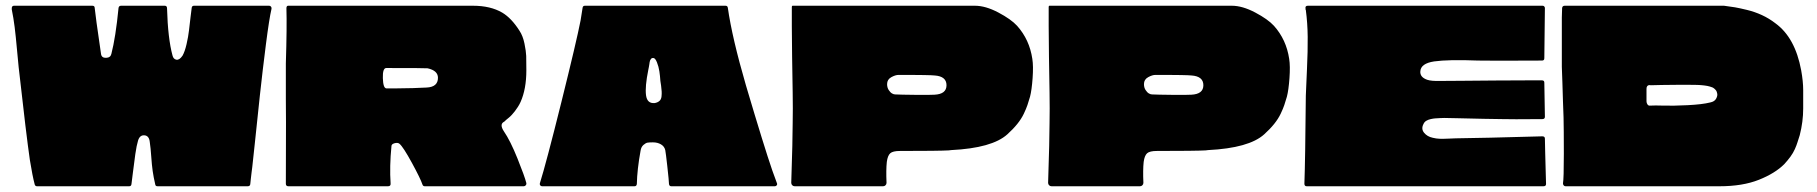

<svg xmlns="http://www.w3.org/2000/svg" viewBox="-20 -649 6330 669"><path d="M656 -629H918Q922 -629 924.5 -625.5Q927 -622 926 -618Q918 -584 906.5 -494Q895 -404 885.5 -316.5Q876 -229 868 -150.5Q860 -72 859 -67Q858 -58 856.5 -47.5Q855 -37 854 -26Q853 -15 852 -7Q851 0 843 0H529Q522 0 521 -6Q515 -32 512 -53Q509 -74 507 -103.5Q505 -133 502 -153Q500 -176 483.5 -177.5Q467 -179 461 -159Q456 -143 451.5 -112Q447 -81 443 -47Q439 -13 438 -7Q437 0 430 0H109Q103 0 101 -6Q93 -36 84 -92Q72 -174 45 -415Q43 -433 39 -478Q35 -523 31 -555Q27 -587 21 -616Q21 -617 21 -618V-620Q21 -629 29 -629H302Q310 -629 310 -621Q312 -598 332 -461Q334 -447 349.5 -447.5Q365 -448 368 -461Q383 -519 393 -621Q394 -629 402 -629H554Q562 -629 562 -620Q565 -515 581 -456Q584 -443 594.5 -441Q605 -439 616 -455Q624 -469 630 -495Q636 -521 638.5 -543Q641 -565 644 -590Q647 -615 648 -622Q649 -629 656 -629Z M1736 -191Q1758 -159 1783 -97Q1808 -35 1814 -11Q1815 -7 1812 -3.5Q1809 0 1805 0H1460Q1454 0 1452 -6Q1445 -27 1415 -82Q1385 -137 1372 -148Q1366 -153 1355 -150Q1344 -147 1344 -140Q1337 -69 1341 -10Q1342 0 1332 0H985Q976 0 976 -9Q977 -289 976 -303V-304V-428Q980 -556 978 -620Q978 -629 984 -629H1628Q1689 -629 1730 -605Q1762 -586 1790 -542Q1802 -524 1807.5 -497Q1813 -470 1813.5 -454Q1814 -438 1814 -404Q1814 -339 1794 -294Q1790 -285 1784.5 -276.5Q1779 -268 1774 -261.5Q1769 -255 1763.5 -249Q1758 -243 1753 -239Q1748 -235 1744.5 -232Q1741 -229 1739 -227Q1737 -225 1737 -225Q1736 -225 1735 -224Q1720 -215 1736 -191ZM1467 -344Q1506 -346 1506 -378Q1506 -403 1470 -411Q1464 -412 1326 -412Q1313 -412 1314 -377Q1315 -342 1326 -341Q1334 -341 1359 -341Q1384 -341 1418.5 -342Q1453 -343 1467 -344Z M2671 -55Q2679 -33 2687 -11Q2689 -7 2686.5 -3.5Q2684 0 2680 0H2319Q2312 0 2311 -8Q2311 -17 2305 -71Q2300 -116 2298 -126Q2295 -139 2283 -146Q2271 -153 2255 -153Q2243 -153 2236.5 -152Q2230 -151 2222 -144Q2214 -137 2212 -124Q2200 -58 2199 -8Q2198 0 2191 0H1869Q1865 0 1862.5 -3Q1860 -6 1861 -10Q1883 -80 1936 -293Q1989 -506 2003 -578Q2007 -600 2010 -622Q2011 -629 2018 -629H2508Q2515 -629 2516 -622Q2531 -517 2579 -352Q2643 -136 2671 -55ZM2239 -406Q2227 -347 2231 -317Q2235 -287 2262 -290Q2272 -292 2278 -297.5Q2284 -303 2285 -313Q2286 -323 2285.5 -330.5Q2285 -338 2283.5 -350.5Q2282 -363 2281 -367Q2280 -384 2277.5 -400.5Q2275 -417 2269 -432Q2263 -447 2256 -447Q2253 -447 2251 -446Q2249 -445 2247.5 -442.5Q2246 -440 2245 -438Q2244 -436 2243.5 -432Q2243 -428 2242.5 -425Q2242 -422 2241 -416Q2240 -410 2239 -406Z M3577 -444Q3581 -419 3578 -377Q3575 -335 3569 -312Q3564 -295 3560 -283Q3556 -271 3547.5 -253Q3539 -235 3524.5 -217Q3510 -199 3490 -181Q3437 -133 3294 -126Q3288 -125 3286 -125Q3251 -123 3116 -123Q3091 -123 3082 -115Q3073 -107 3070 -85Q3067 -57 3069 -12Q3069 -7 3065.5 -3.5Q3062 0 3057 0H2749Q2744 0 2740.5 -3.5Q2737 -7 2737 -12Q2742 -163 2742 -220Q2743 -270 2742 -326.5Q2741 -383 2740 -451Q2739 -519 2739 -558Q2739 -591 2739 -625Q2739 -629 2742 -629H3377Q3414 -629 3458.5 -605.5Q3503 -582 3524 -559Q3567 -511 3577 -444ZM3236 -319Q3278 -321 3278 -352Q3278 -383 3237 -386Q3228 -387 3199.5 -387.5Q3171 -388 3147.5 -388Q3124 -388 3111 -388Q3100 -388 3085.5 -380Q3071 -372 3071 -356Q3071 -344 3076.5 -335.5Q3082 -327 3088 -323.5Q3094 -320 3099 -320Q3117 -319 3170 -318.5Q3223 -318 3236 -319Z M4472 -444Q4476 -419 4473 -377Q4470 -335 4464 -312Q4459 -295 4455 -283Q4451 -271 4442.5 -253Q4434 -235 4419.5 -217Q4405 -199 4385 -181Q4332 -133 4189 -126Q4183 -125 4181 -125Q4146 -123 4011 -123Q3986 -123 3977 -115Q3968 -107 3965 -85Q3962 -57 3964 -12Q3964 -7 3960.5 -3.5Q3957 0 3952 0H3644Q3639 0 3635.5 -3.5Q3632 -7 3632 -12Q3637 -163 3637 -220Q3638 -270 3637 -326.5Q3636 -383 3635 -451Q3634 -519 3634 -558Q3634 -591 3634 -625Q3634 -629 3637 -629H4272Q4309 -629 4353.5 -605.5Q4398 -582 4419 -559Q4462 -511 4472 -444ZM4131 -319Q4173 -321 4173 -352Q4173 -383 4132 -386Q4123 -387 4094.5 -387.5Q4066 -388 4042.5 -388Q4019 -388 4006 -388Q3995 -388 3980.5 -380Q3966 -372 3966 -356Q3966 -344 3971.5 -335.5Q3977 -327 3983 -323.5Q3989 -320 3994 -320Q4012 -319 4065 -318.5Q4118 -318 4131 -319Z M5363 -166Q5363 -158 5364 -118.5Q5365 -79 5366 -43.5Q5367 -8 5367 -8Q5367 0 5358 0H4533Q4525 0 4525 -9Q4528 -89 4530 -316Q4531 -345 4534 -408.5Q4537 -472 4536.5 -520.5Q4536 -569 4530 -614Q4529 -615 4529 -616.5Q4529 -618 4529 -619Q4527 -629 4537 -629H5355Q5361 -629 5363 -622L5361 -446Q5361 -438 5353 -438Q5167 -437 5130 -438Q5026 -442 4977 -435Q4931 -428 4929 -401Q4927 -380 4953 -371Q4967 -366 5001 -367Q5018 -367 5075 -367.5Q5132 -368 5190 -368.5Q5248 -369 5299 -369Q5350 -369 5353 -369Q5361 -369 5361 -361Q5363 -254 5363 -242Q5363 -234 5354 -234Q5242 -233 5214 -234Q5197 -234 5149.5 -235Q5102 -236 5062 -237Q5022 -238 5012 -238Q5009 -238 4998 -237.5Q4987 -237 4980.5 -236.5Q4974 -236 4965 -234Q4956 -232 4949.5 -228Q4943 -224 4940 -217Q4931 -200 4942 -186.5Q4953 -173 4972 -169Q4984 -166 4996 -165.5Q5008 -165 5028 -166Q5048 -167 5052 -167Q5142 -168 5354 -174Q5363 -174 5363 -166Z M6263 -271Q6263 -225 6251 -178Q6246 -163 6243 -153Q6240 -143 6234 -129.5Q6228 -116 6218.5 -103Q6209 -90 6197 -77Q6165 -45 6108.5 -22.5Q6052 0 5971 0H5435Q5431 0 5428.5 -3Q5426 -6 5426 -10Q5429 -26 5429 -113.5Q5429 -201 5428 -240Q5427 -259 5426 -295Q5425 -331 5424 -360.5Q5423 -390 5422 -416V-588Q5423 -604 5423 -621Q5424 -629 5432 -629H5986Q5987 -629 5987 -629Q6011 -626 6025.5 -623.5Q6040 -621 6067 -614.5Q6094 -608 6119 -596.5Q6144 -585 6166 -568Q6235 -518 6256 -404Q6263 -365 6263 -335Q6263 -329 6263 -306Q6263 -283 6263 -271ZM5730 -281Q5745 -282 5777 -281Q5809 -280 5860 -282.5Q5911 -285 5939 -292Q5954 -295 5959.5 -305Q5965 -315 5963.5 -322.5Q5962 -330 5960 -333Q5957 -337 5953.5 -340Q5950 -343 5946.5 -344.5Q5943 -346 5937.5 -347.5Q5932 -349 5929.5 -349.5Q5927 -350 5920 -351Q5913 -352 5911 -352Q5896 -354 5827.5 -353.5Q5759 -353 5733 -352H5732Q5727 -353 5724 -352Q5721 -351 5719 -348Q5717 -345 5717 -339V-296Q5717 -290 5720.5 -285Q5724 -280 5730 -281Z"/></svg>

Font: Cubao Free Wide
Style: Wide
Weight: 400
Designer: Aaron Amar
Version: Version 001.001